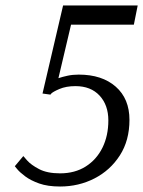

<svg xmlns="http://www.w3.org/2000/svg" viewBox="-20 -670 522 700"><path d="M468 -580H239L193 -385Q208 -390 226.5 -394Q245 -398 267 -398Q352 -398 402 -354Q452 -310 452 -233Q452 -158 417 -103.5Q382 -49 324.5 -19.5Q267 10 199 10Q154 10 123 -1Q92 -12 72 -27Q52 -42 43 -53Q34 -64 34 -64L65 -101Q65 -101 79 -85Q93 -69 122.5 -53.5Q152 -38 199 -38Q253 -38 292.5 -63Q332 -88 353.5 -131.5Q375 -175 375 -231Q375 -287 343 -321.5Q311 -356 255 -356Q221 -356 196.5 -345.5Q172 -335 166 -328L164 -325L135 -329L210 -650H482Z"/></svg>

Font: Arsenal SC
Style: Italic
Weight: 400
Italic angle: -9.10001°
Designer: Andrij Shevchenko
Foundry: Stairsfor
Version: Version 2.001; ttfautohint (v1.8.4.7-5d5b)